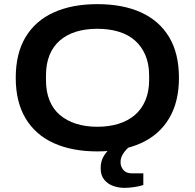

<svg xmlns="http://www.w3.org/2000/svg" viewBox="-20 -719 940 927"><path d="M450 12Q328 12 239.5 -28Q151 -68 103.5 -147.5Q56 -227 56 -343Q56 -461 103.5 -540Q151 -619 239.5 -659Q328 -699 450 -699Q573 -699 661 -659Q749 -619 796.5 -540Q844 -461 844 -343Q844 -227 796.5 -147.5Q749 -68 661 -28Q573 12 450 12ZM450 -107Q507 -107 553 -121.5Q599 -136 631.5 -164Q664 -192 682 -234.5Q700 -277 700 -332V-355Q700 -410 682 -452.5Q664 -495 631.5 -523.5Q599 -552 553 -566Q507 -580 450 -580Q393 -580 347.5 -566Q302 -552 269 -523.5Q236 -495 219 -452.5Q202 -410 202 -355V-332Q202 -277 219 -234.5Q236 -192 269 -164Q302 -136 347.5 -121.5Q393 -107 450 -107ZM581 188Q553 188 527 179Q501 170 483.5 149Q466 128 466 93Q466 57 482.5 32Q499 7 521 -12H602V-8Q588 3 575 22.5Q562 42 562 64Q562 85 575.5 101.5Q589 118 618 118H672V174Q652 181 626.5 184.5Q601 188 581 188Z"/></svg>

Font: Archivo SemiExpanded SemiBold
Style: Regular
Weight: 600
Width: 6
Designer: Hector Gatti
Foundry: Omnibus-Type
Version: Version 2.001